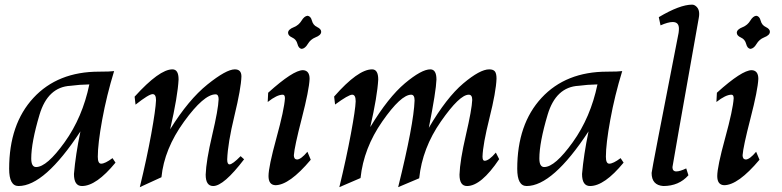

<svg xmlns="http://www.w3.org/2000/svg" viewBox="-20 -775 3300 810"><path d="M132.3 -70.3Q177.7 -70.3 252.9 -175.3Q328.1 -280.3 356.9 -418.9Q313 -418 277.8 -413.1Q181.6 -408.2 146.7 -291Q111.8 -173.8 111.8 -106.4Q111.8 -70.3 132.3 -70.3ZM325.7 9.8Q292 9.8 292 -41Q298.8 -122.1 319.3 -220.7Q168 9.8 58.1 9.8Q18.6 9.8 18.6 -63Q18.6 -251.5 121.1 -362.1Q223.6 -472.7 397.9 -472.7Q445.3 -472.7 461.4 -475.1Q429.7 -371.6 411.1 -269.8Q392.6 -168 392.6 -113.8Q392.6 -84.5 406.7 -84.5Q423.3 -84.5 454.6 -107.9L467.3 -88.9Q386.2 9.8 325.7 9.8Z M569.8 14.6Q599.6 -107.9 618.2 -210.4Q636.7 -313 638.2 -352.1Q638.2 -377.9 624 -377.9Q607.9 -377.9 551.8 -333.5L547.9 -367.2Q652.3 -482.4 707.5 -482.4Q733.4 -482.4 733.4 -439.9Q730 -370.1 697.8 -229.5Q775.4 -354.5 855 -418.5Q934.6 -482.4 970.7 -482.4Q998.5 -482.4 998.5 -452.6Q997.1 -402.8 969 -286.6Q940.9 -170.4 938.5 -102.1Q938.5 -81.5 948.2 -81.5Q960.9 -81.5 995.1 -116.2L1009.8 -103Q923.8 9.8 879.4 9.8Q847.7 9.8 847.7 -38.1Q849.6 -96.2 875.2 -205.1Q900.9 -314 902.3 -356.4Q902.3 -377 889.6 -377Q839.8 -377 756.3 -261.7Q672.9 -146.5 661.1 -27.3Z M1141.6 6.3Q1112.8 4.9 1112.8 -32.2Q1112.8 -71.3 1146 -192.1Q1179.2 -313 1182.1 -360.4Q1182.1 -375.5 1172.9 -375.5Q1148.4 -375.5 1109.4 -344.7L1111.3 -383.8Q1216.8 -479 1258.3 -479Q1286.1 -477.5 1286.1 -442.4Q1284.2 -396 1253.2 -275.9Q1222.2 -155.8 1219.7 -120.1Q1219.7 -103 1232.9 -102.1Q1249.5 -102.1 1276.9 -134.8L1291 -101.1Q1200.7 6.3 1141.6 6.3ZM1252.9 -568.8Q1239.7 -570.3 1234.9 -589.6Q1230 -608.9 1212.6 -616.7Q1195.3 -624.5 1195.3 -636.7Q1195.3 -650.9 1220.2 -660.6Q1240.7 -668.9 1252.2 -688Q1263.7 -707 1277.3 -708.5Q1291 -707 1295.9 -688Q1300.8 -668.9 1317.9 -660.9Q1335 -652.8 1335 -641.1Q1335 -626.5 1310.5 -617.2Q1290 -608.9 1278.6 -589.6Q1267.1 -570.3 1252.9 -568.8Z M1659.7 14.6Q1725.6 -251.5 1729 -351.1Q1729 -375.5 1714.8 -375.5Q1671.4 -375.5 1592.8 -262.7Q1514.2 -149.9 1501 -23.9L1411.6 14.6Q1441.4 -108.4 1460.4 -210.9Q1479.5 -313.5 1480.5 -347.7Q1480.5 -375.5 1465.8 -375.5Q1450.2 -375.5 1393.6 -334L1389.6 -367.7Q1490.2 -482.4 1549.8 -482.4Q1575.7 -482.4 1575.7 -439.5Q1571.8 -369.1 1542 -238.8Q1618.2 -364.7 1688.2 -423.6Q1758.3 -482.4 1795.4 -482.4Q1821.3 -482.4 1821.3 -439.5Q1819.8 -390.6 1789.1 -235.8Q1863.8 -363.3 1934.3 -422.9Q2004.9 -482.4 2043.9 -482.4Q2061 -482.4 2067.9 -473.6Q2074.7 -464.8 2074.7 -443.4Q2072.8 -388.2 2044.9 -276.9Q2017.1 -165.5 2015.6 -114.3Q2015.6 -96.7 2024.4 -96.7Q2042.5 -96.7 2071.8 -131.3L2085.9 -103.5Q2009.8 9.8 1950.2 9.8Q1918.5 9.8 1918.5 -38.1Q1920.4 -97.7 1945.6 -205.8Q1970.7 -314 1972.2 -353.5Q1972.2 -375.5 1957.5 -375.5Q1918.9 -375.5 1840.3 -262.9Q1761.7 -150.4 1748.5 -22.9Z M2275.9 -70.3Q2321.3 -70.3 2396.5 -175.3Q2471.7 -280.3 2500.5 -418.9Q2456.5 -418 2421.4 -413.1Q2325.2 -408.2 2290.3 -291Q2255.4 -173.8 2255.4 -106.4Q2255.4 -70.3 2275.9 -70.3ZM2469.2 9.8Q2435.5 9.8 2435.5 -41Q2442.4 -122.1 2462.9 -220.7Q2311.5 9.8 2201.7 9.8Q2162.1 9.8 2162.1 -63Q2162.1 -251.5 2264.6 -362.1Q2367.2 -472.7 2541.5 -472.7Q2588.9 -472.7 2605 -475.1Q2573.2 -371.6 2554.7 -269.8Q2536.1 -168 2536.1 -113.8Q2536.1 -84.5 2550.3 -84.5Q2566.9 -84.5 2598.1 -107.9L2610.8 -88.9Q2529.8 9.8 2469.2 9.8Z M2778.3 9.8Q2729 6.3 2729 -45.4Q2729 -55.2 2842.8 -636.2Q2844.2 -646 2844.2 -654.3Q2844.2 -682.1 2817.9 -682.1Q2798.8 -682.1 2766.6 -668L2759.3 -702.6Q2848.1 -755.4 2899.9 -755.4Q2910.6 -755.4 2920.2 -744.9Q2929.7 -734.4 2929.7 -716.3Q2929.7 -707.5 2927.7 -697.8Q2817.4 -77.6 2816.9 -69.8Q2816.9 -51.8 2833.5 -51.8Q2848.1 -51.8 2875 -64.5L2884.3 -35.6Q2844.2 9.8 2778.3 9.8Z M3034.7 6.3Q3005.9 4.9 3005.9 -32.2Q3005.9 -71.3 3039.1 -192.1Q3072.3 -313 3075.2 -360.4Q3075.2 -375.5 3065.9 -375.5Q3041.5 -375.5 3002.4 -344.7L3004.4 -383.8Q3109.9 -479 3151.4 -479Q3179.2 -477.5 3179.2 -442.4Q3177.2 -396 3146.2 -275.9Q3115.2 -155.8 3112.8 -120.1Q3112.8 -103 3126 -102.1Q3142.6 -102.1 3169.9 -134.8L3184.1 -101.1Q3093.8 6.3 3034.7 6.3ZM3146 -568.8Q3132.8 -570.3 3127.9 -589.6Q3123 -608.9 3105.7 -616.7Q3088.4 -624.5 3088.4 -636.7Q3088.4 -650.9 3113.3 -660.6Q3133.8 -668.9 3145.3 -688Q3156.7 -707 3170.4 -708.5Q3184.1 -707 3189 -688Q3193.8 -668.9 3210.9 -660.9Q3228 -652.8 3228 -641.1Q3228 -626.5 3203.6 -617.2Q3183.1 -608.9 3171.6 -589.6Q3160.2 -570.3 3146 -568.8Z"/></svg>

Font: Kelvinch
Style: Italic
Weight: 400
Italic angle: -10°
Designer: Paul James Miller
Foundry: High-Logic / Made with FontCreator
Version: Version 3.40;July 22, 2017;FontCreator 11.0.0.2388 64-bit